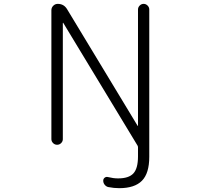

<svg xmlns="http://www.w3.org/2000/svg" viewBox="-20 -774 1040 998"><path d="M695.3 -120.1Q695.3 -119.1 696.3 -119.6Q697.3 -120.1 697.3 -121.1V-724.6Q697.3 -736.3 706.1 -745.1Q714.8 -753.9 726.6 -753.9Q738.3 -753.9 747.1 -745.1Q755.9 -736.3 755.9 -724.6V41Q755.9 127 717.8 165.5Q679.7 204.1 599.6 204.1Q571.3 204.1 542 198.2Q531.2 195.3 523.9 186Q516.6 176.8 516.6 165Q516.6 155.3 524.4 149.4Q532.2 143.6 542 146.5Q569.3 153.3 593.8 153.3Q649.4 153.3 673.3 127.4Q697.3 101.6 697.3 39.1V-7.8Q697.3 -12.7 695.3 -16.6L308.6 -655.3Q308.6 -656.2 307.6 -655.8Q306.6 -655.3 306.6 -654.3V-50.8Q306.6 -39.1 297.9 -30.3Q289.1 -21.5 276.9 -21.5Q264.6 -21.5 255.9 -30.3Q247.1 -39.1 247.1 -50.8V-720.7Q247.1 -734.4 256.8 -744.1Q266.6 -753.9 280.3 -753.9Q312.5 -753.9 329.1 -725.6Z"/></svg>

Font: Gen Jyuu Gothic L Monospace Light
Style: Regular
Weight: 300
Designer: [Source Han Sans]
Ryoko NISHIZUKA  (kana & ideographs); Paul D. Hunt (Latin, Greek & Cyrillic); Wenlong ZHANG  (bopomofo
Version: Version 1.002.20150607